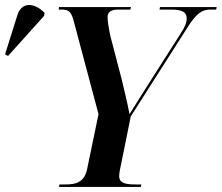

<svg xmlns="http://www.w3.org/2000/svg" viewBox="-141 -742 880 762"><path d="M-109 -520 34 -679 36 -691C-3 -731 -55 -737 -72 -682L-121 -526ZM93 0H418L420 -10H396C358 -10 332 -15 332 -43C332 -50 333 -60 336 -73L378 -280L603 -633C638 -688 660 -704 693 -704H717L719 -714H494L492 -704H539C581 -704 600 -694 600 -669C600 -654 594 -636 576 -609L439 -394C413 -352 392 -320 373 -289C364 -338 352 -383 342 -427L297 -599C289 -638 286 -658 286 -675C286 -694 300 -704 328 -704H376L379 -714H93L92 -704H104C135 -704 143 -692 153 -653L250 -289L205 -72C194 -19 161 -10 121 -10H95Z"/></svg>

Font: Noto Serif Display SemiCondensed SemiBold
Style: Italic
Weight: 600
Width: 4
Italic angle: -12°
Designer: Monotype Design Team
Foundry: Monotype Imaging Inc.
Version: Version 2.009